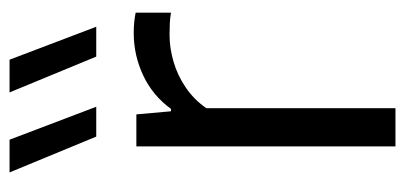

<svg xmlns="http://www.w3.org/2000/svg" viewBox="-243 -605 848 402"><g transform="rotate(-90 181.0 -404.0)"><path d="M75.5 0V-542.5H142.5L149 -470H154Q182 -508.5 224.2 -528.2Q266.5 -548 312.5 -548Q325 -548 335.2 -547Q345.5 -546 355.5 -544V-470Q344 -472 332.8 -472.5Q321.5 -473 308.5 -473Q282 -473 253.2 -464.8Q224.5 -456.5 199 -439.2Q173.5 -422 155.5 -396V0ZM263.5 -626.5 188.5 -808H257L326 -626.5ZM96 -626.5 21 -808H89.5L158.5 -626.5Z"/></g></svg>

Font: Encode Sans Condensed Thin
Style: Regular
Weight: 400
Version: Version 3.002